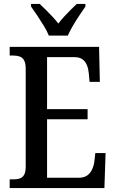

<svg xmlns="http://www.w3.org/2000/svg" viewBox="-20 -951 586 971"><path d="M29 0V-44H49Q68 -44 81.5 -49Q95 -54 102.5 -68Q110 -82 110 -108V-601Q110 -631 102 -645.5Q94 -660 80 -665Q66 -670 49 -670H29V-714H481L485 -537H433L429 -581Q427 -603 419.5 -621.5Q412 -640 397 -651Q382 -662 356 -662H218V-399H423V-348H218V-52H378Q404 -52 420 -63Q436 -74 445 -92.5Q454 -111 457 -133L462 -177H514L508 0ZM227 -771Q218 -794 201.5 -820.5Q185 -847 168 -873Q151 -899 137 -918V-931H181Q196 -917 212.5 -900.5Q229 -884 245.5 -866.5Q262 -849 275 -832Q288 -849 304 -866.5Q320 -884 336.5 -900.5Q353 -917 368 -931H412V-918Q399 -899 381.5 -873Q364 -847 348.5 -820.5Q333 -794 323 -771Z"/></svg>

Font: Noto Serif Khmer Condensed Medium
Style: Regular
Weight: 500
Width: 3
Designer: Danh Hong and the Monotype Design Team
Foundry: Monotype Imaging Inc.
Version: Version 2.004